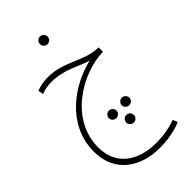

<svg xmlns="http://www.w3.org/2000/svg" viewBox="-282 -751 1103 1103"><g transform="rotate(-45 270.0 -199.0)"><path d="M284 -607C301 -607 315 -621 315 -637C315 -655 301 -669 284 -669C267 -669 253 -655 253 -637C253 -621 267 -607 284 -607ZM319 271C375 271 442 262 496 238L485 209C437 226 386 236 323 236C193 236 70 174 70 18C70 -214 313 -349 478 -351V-387H471C365 -388 282 -472 150 -472C118 -472 85 -466 57 -455L63 -423C89 -432 110 -438 146 -438C250 -438 319 -389 388 -369C226 -332 35 -199 35 18C35 190 166 271 319 271ZM264 -27C280 -27 294 -40 294 -57C294 -74 280 -88 264 -88C246 -88 232 -74 232 -57C232 -40 246 -27 264 -27ZM368 -27C385 -27 399 -40 399 -57C399 -74 385 -88 368 -88C351 -88 337 -74 337 -57C337 -40 351 -27 368 -27ZM317 62C333 62 347 48 347 32C347 14 333 0 317 0C299 0 285 14 285 32C285 48 299 62 317 62Z"/></g></svg>

Font: Noto Sans Arabic UI Cn XLt
Style: Regular
Weight: 200
Width: 3
Designer: Monotype Design Team, Nadine Chahine and Nizar Qandah
Foundry: Monotype Imaging Inc.
Version: Version 2.010